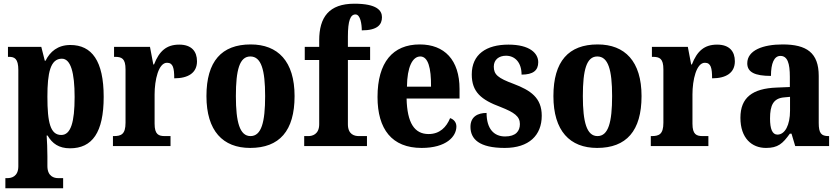

<svg xmlns="http://www.w3.org/2000/svg" viewBox="-20 -789 4523 1037"><path d="M9 228H321V173H293C274 173 236 165 236 108V55C236 15 234 -26 232 -57H237C262 -14 298 12 358 12C478 12 540 -73 540 -266C540 -460 476 -546 360 -546C292 -546 250 -510 226 -461H222L203 -536H23V-482H28C58 -482 79 -473 79 -411V109C79 166 40 173 21 173H9ZM311 -60C252 -60 236 -127 236 -267C236 -395 252 -472 314 -472C362 -472 383 -397 383 -265C383 -128 362 -60 311 -60Z M590 0H901V-54H871C837 -54 815 -62 815 -121V-279C815 -357 836 -450 882 -450C915 -450 921 -421 921 -366C996 -366 1044 -395 1044 -458C1044 -511 1015 -548 948 -548C879 -548 840 -513 812 -441H808L790 -536H596V-482H600C638 -482 658 -473 658 -414V-126C658 -63 634 -54 594 -54H590Z M1331 10C1489 10 1571 -82 1571 -270C1571 -458 1481 -549 1334 -549C1177 -549 1095 -458 1095 -270C1095 -82 1184 10 1331 10ZM1333 -54C1275 -54 1254 -129 1254 -270C1254 -412 1274 -484 1332 -484C1391 -484 1412 -412 1412 -270C1412 -129 1392 -54 1333 -54Z M1623 0H1962V-54H1918C1895 -54 1859 -62 1859 -118V-465H1979V-536H1859V-591C1859 -679 1873 -711 1900 -711C1927 -711 1934 -657 1934 -625C2020 -625 2043 -657 2043 -696C2043 -732 2016 -769 1894 -769C1757 -769 1704 -696 1704 -571V-536H1626V-465H1704V-118C1704 -62 1665 -54 1646 -54H1623Z M2257 10C2391 10 2445 -52 2445 -106C2445 -129 2430 -145 2411 -151C2391 -102 2355 -65 2295 -65C2219 -65 2179 -124 2176 -257H2462V-308C2462 -466 2380 -549 2247 -549C2102 -549 2019 -453 2019 -265C2019 -91 2097 10 2257 10ZM2308 -321H2178C2179 -427 2208 -484 2250 -484C2292 -484 2309 -423 2308 -321Z M2706 10C2837 10 2906 -58 2906 -164C2906 -261 2846 -301 2754 -336C2670 -367 2647 -386 2647 -429C2647 -467 2675 -488 2713 -488C2761 -488 2797 -452 2797 -386C2860 -386 2887 -409 2887 -453C2887 -501 2842 -548 2726 -548C2607 -548 2528 -496 2528 -387C2528 -292 2579 -250 2684 -211C2757 -182 2788 -161 2788 -119C2788 -81 2766 -52 2708 -52C2648 -52 2608 -93 2608 -179C2562 -179 2521 -160 2521 -104C2521 -38 2568 10 2706 10Z M3205 10C3363 10 3445 -82 3445 -270C3445 -458 3355 -549 3208 -549C3051 -549 2969 -458 2969 -270C2969 -82 3058 10 3205 10ZM3207 -54C3149 -54 3128 -129 3128 -270C3128 -412 3148 -484 3206 -484C3265 -484 3286 -412 3286 -270C3286 -129 3266 -54 3207 -54Z M3495 0H3806V-54H3776C3742 -54 3720 -62 3720 -121V-279C3720 -357 3741 -450 3787 -450C3820 -450 3826 -421 3826 -366C3901 -366 3949 -395 3949 -458C3949 -511 3920 -548 3853 -548C3784 -548 3745 -513 3717 -441H3713L3695 -536H3501V-482H3505C3543 -482 3563 -473 3563 -414V-126C3563 -63 3539 -54 3499 -54H3495Z M4117 10C4182 10 4207 -13 4246 -67H4255L4275 0H4458V-54H4455C4415 -54 4402 -70 4402 -125V-379C4402 -504 4337 -549 4207 -549C4102 -549 4016 -518 4016 -447C4016 -399 4057 -379 4144 -379C4144 -447 4161 -487 4195 -487C4233 -487 4246 -448 4246 -374V-319L4174 -316C4044 -311 3979 -262 3979 -153C3979 -42 4041 10 4117 10ZM4179 -62C4151 -62 4139 -93 4139 -149C4139 -221 4157 -258 4215 -263L4247 -266V-191C4247 -114 4220 -62 4179 -62Z"/></svg>

Font: Noto Serif Condensed ExtraBold
Style: Regular
Weight: 800
Width: 3
Designer: Monotype Design Team
Foundry: Monotype Imaging Inc.
Version: Version 2.013